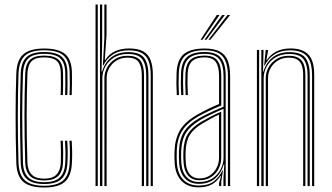

<svg xmlns="http://www.w3.org/2000/svg" viewBox="-20 -820 1462 846"><path d="M174.8 6.2Q110.5 6.2 82 -19.4Q53.5 -45 51.8 -104Q50 -161.8 49.4 -213.5Q48.8 -265.2 48.8 -312.8Q48.8 -360.2 49.5 -405.4Q50.2 -450.5 51.8 -495.2Q53.8 -555.5 82.8 -580.9Q111.8 -606.2 174.5 -606.2Q238.8 -606.2 267.6 -581.2Q296.5 -556.2 297 -496.8Q297 -475.2 297.1 -450.9Q297.2 -426.5 296 -401.2H286.2Q287.8 -426 287.5 -448.8Q287.2 -471.5 287 -496.5Q286.8 -551.2 260.6 -574.9Q234.5 -598.5 174.5 -598.5Q114.8 -598.5 89.1 -574Q63.5 -549.5 61.5 -494.8Q60.2 -451.5 59.4 -407.1Q58.5 -362.8 58.5 -315.4Q58.5 -268 59.1 -215.6Q59.8 -163.2 61.5 -104Q63.2 -49.5 89.9 -25.5Q116.5 -1.5 174.8 -1.5Q232.8 -1.5 258.9 -25.8Q285 -50 287 -104Q288.2 -126.8 288.1 -149.6Q288 -172.5 286 -200H296Q297.5 -175.8 297.9 -153Q298.2 -130.2 297 -103.8Q294.5 -44.8 266.1 -19.2Q237.8 6.2 174.8 6.2ZM174.8 -9.2Q122 -9.2 97.4 -31.8Q72.8 -54.2 71.2 -104.5Q69.5 -163.8 68.9 -215.8Q68.2 -267.8 68.2 -314.6Q68.2 -361.5 69.1 -405.8Q70 -450 71.2 -494.5Q72.8 -546 97 -568.4Q121.2 -590.8 174.5 -590.8Q229 -590.8 253 -569Q277 -547.2 277.2 -496.5Q277.5 -471.8 277.6 -449.2Q277.8 -426.8 276.5 -401.2H266.8Q268 -426 267.9 -449Q267.8 -472 267.5 -496.2Q267.2 -543 245.5 -562.9Q223.8 -582.8 174.5 -582.8Q124 -582.8 103.4 -561.2Q82.8 -539.8 81.2 -494Q79.8 -449 78.9 -404.6Q78 -360.2 78 -313.6Q78 -267 78.8 -215.6Q79.5 -164.2 81.2 -104.8Q82.5 -60 104.4 -38.6Q126.2 -17.2 174.8 -17.2Q223 -17.2 244.4 -38.9Q265.8 -60.5 267.5 -104.8Q268.8 -129.2 268.5 -151Q268.2 -172.8 266.5 -200H276.2Q278.2 -171.8 278.4 -150Q278.5 -128.2 277.2 -104.2Q275.5 -55 251.5 -32.1Q227.5 -9.2 174.8 -9.2ZM174.8 -25Q131 -25 111.6 -45.1Q92.2 -65.2 91 -105Q89.2 -164.8 88.5 -216Q87.8 -267.2 87.8 -313.4Q87.8 -359.5 88.6 -403.9Q89.5 -448.2 91 -494.2Q92.2 -537.2 111.5 -556.1Q130.8 -575 174.5 -575Q219 -575 238.2 -556.8Q257.5 -538.5 257.8 -496.2Q257.8 -476.8 258 -452.1Q258.2 -427.5 256.8 -401.2H247Q248.5 -427.5 248.2 -451.4Q248 -475.2 248 -496.2Q247.8 -534.2 230.8 -550.8Q213.8 -567.2 174.5 -567.2Q135.5 -567.2 118.8 -549.8Q102 -532.2 100.8 -493Q99.2 -448.2 98.4 -404Q97.5 -359.8 97.5 -313.5Q97.5 -267.2 98.2 -216Q99 -164.8 100.8 -105.2Q101.8 -70.2 119 -51.5Q136.2 -32.8 174.8 -32.8Q212.5 -32.8 229.8 -51.8Q247 -70.8 248 -105.2Q248.8 -130.2 248.5 -152.5Q248.2 -174.8 247 -200H256.8Q258.2 -172 258.4 -150.6Q258.5 -129.2 257.8 -105Q256.5 -65.2 237 -45.1Q217.5 -25 174.8 -25Z M644 0V-490Q644 -525 635.4 -549.1Q626.8 -573.2 605.8 -585.8Q584.8 -598.2 547 -598.2Q505.8 -598.2 477.8 -580.1Q449.8 -562 435.5 -531.8H433.2L439.8 -652.2V-800H449.5V-667.2L441.8 -556H443.8Q461.2 -583 488.5 -594.8Q515.8 -606.5 548.8 -606.5Q589.2 -606.5 612 -593Q634.8 -579.5 644.1 -553.6Q653.5 -527.8 653.5 -490.5V0ZM401 0V-800H410.8V0ZM440 0V-476.5Q440 -500.5 452.1 -522.8Q464.2 -545 487 -559.6Q509.8 -574.2 541.8 -574.2Q584.2 -574.2 599.4 -552.1Q614.5 -530 614.5 -489V0H604.8V-489Q604.8 -525.8 591.5 -545.9Q578.2 -566 540.8 -566Q514.2 -566 493.8 -553.5Q473.2 -541 461.6 -520.6Q450 -500.2 450 -476.8L449.8 0ZM420.5 0V-800H430.2V-636L427.5 -505.2H430.2Q440.8 -543.5 470.2 -567Q499.8 -590.5 544.8 -590.2Q597 -590.2 615.5 -564.4Q634 -538.5 634 -489.8V0H624.2V-489.5Q624.2 -534.5 607.2 -558.4Q590.2 -582.2 543.2 -582.2Q507.8 -582.2 482.6 -566.8Q457.5 -551.2 444.2 -526.9Q431 -502.5 431 -476.5V0Z M984.2 0V-484.8Q984.2 -543.2 961.4 -570.9Q938.5 -598.5 881.2 -598.5Q826.5 -598.5 798.2 -576.2Q770 -554 767.8 -497Q766.8 -474.2 767 -450Q767.2 -425.8 768.5 -401.2H759Q757.5 -427 757.2 -451Q757 -475 758 -497.2Q760.2 -557 790 -581.6Q819.8 -606.2 881.2 -606.2Q923.5 -606.2 948.1 -593.1Q972.8 -580 983.4 -553Q994 -526 994 -484.8V0ZM857.2 -18Q892 -18 915.9 -33.9Q939.8 -49.8 952.4 -74.4Q965 -99 965 -124.5V-340.5Q935 -328.2 907.9 -315.1Q880.8 -302 861.5 -290.8Q819 -265.5 799.5 -234.4Q780 -203.2 778.2 -151.8Q777.8 -136.5 778 -125.9Q778.2 -115.2 779.2 -100.5Q782.2 -60.8 802.8 -39.4Q823.2 -18 857.2 -18ZM858 -25.8Q827.2 -25.8 809.5 -45.8Q791.8 -65.8 789 -101.8Q787.8 -117 787.8 -127.2Q787.8 -137.5 788 -151Q789.5 -200.8 807.9 -230Q826.2 -259.2 866.2 -283Q887 -295.2 909.4 -306.9Q931.8 -318.5 954.8 -328V-124.2Q954.8 -100.8 943.9 -78Q933 -55.2 911.5 -40.5Q890 -25.8 858 -25.8ZM858.2 -33.8Q885 -33.8 904.4 -46.6Q923.8 -59.5 934.4 -80.1Q945 -100.8 945 -124V-315Q925.2 -306 907.6 -296.2Q890 -286.5 870.8 -275.2Q832 -252 815.5 -224.2Q799 -196.5 797.8 -150.5Q797.5 -138.8 797.5 -128Q797.5 -117.2 798.8 -102Q801 -69.8 816.5 -51.8Q832 -33.8 858.2 -33.8ZM855 5.5Q808.8 5.5 781.2 -21.5Q753.8 -48.5 749.8 -99.2Q748.8 -113.8 748.6 -125.9Q748.5 -138 749 -153.2Q750.5 -205.2 771.6 -243.6Q792.8 -282 847.8 -314Q861.2 -321.8 876.2 -329.6Q891.2 -337.5 908.4 -345.5Q925.5 -353.5 945.2 -361.8V-484.8Q945.2 -526.2 930.9 -546.8Q916.5 -567.2 881.2 -567.2Q843.8 -567.2 826 -550Q808.2 -532.8 806.8 -494.8Q806 -475.2 806.2 -451.1Q806.5 -427 807.8 -401.2H798Q796.5 -428 796.4 -452.2Q796.2 -476.5 797 -495Q798.8 -537.8 818.9 -556.4Q839 -575 881.2 -575Q922.2 -575 938.6 -552.4Q955 -529.8 955 -484.8V-355.2Q925.5 -343 898.1 -330Q870.8 -317 852.2 -306.2Q804.8 -278.8 782.5 -243.4Q760.2 -208 758.8 -153Q758.5 -138 758.5 -126.2Q758.5 -114.5 759.5 -99.8Q763.2 -53 788.2 -27.8Q813.2 -2.5 855.8 -2.5Q898.2 -2.5 922.2 -21Q946.2 -39.5 960 -69.2H962.5L955 -20.8V0H945.2V-13L953.8 -44.8H951.5Q934.5 -18 911.1 -6.2Q887.8 5.5 855 5.5ZM964.5 0V-33L968.2 -95.8H966Q955.2 -58 928.2 -34Q901.2 -10 856.5 -10Q817.8 -10 795.1 -33.9Q772.5 -57.8 769.5 -100.2Q768.5 -115.5 768.4 -126.6Q768.2 -137.8 768.5 -152.2Q770 -205.8 790.5 -238.9Q811 -272 857.2 -298.8Q870.2 -306.2 887 -314.6Q903.8 -323 923.5 -332Q943.2 -341 965 -350V-484.8Q965 -534 946.5 -558.4Q928 -582.8 881.2 -582.8Q833.5 -582.8 811.4 -562.4Q789.2 -542 787.2 -495.2Q786.5 -478 786.6 -453.1Q786.8 -428.2 788.2 -401.2H778.5Q777 -427.5 776.9 -452.4Q776.8 -477.2 777.5 -495.5Q779.5 -546.2 803.8 -568.5Q828 -590.8 881.2 -590.8Q932.8 -590.8 953.6 -564.9Q974.5 -539 974.5 -484.8V0ZM863.8 -645 935.2 -754H947.2L872.5 -645ZM898.5 -645 982.5 -754H994.2L907.2 -645ZM881.2 -645 959 -754H970.8L889.8 -645Z M1355 0V-490Q1355 -514.2 1350.6 -534Q1346.2 -553.8 1335.6 -568.2Q1325 -582.8 1306.1 -590.5Q1287.2 -598.2 1258 -598.2Q1217.2 -598.2 1189 -580.1Q1160.8 -562 1146.5 -531.8H1144L1150.8 -600H1160.5V-593L1153.8 -556H1156Q1174.5 -582.8 1200.9 -594.6Q1227.2 -606.5 1259.8 -606.5Q1284.8 -606.5 1302.9 -600.9Q1321 -595.2 1332.9 -585.1Q1344.8 -575 1351.8 -560.6Q1358.8 -546.2 1361.6 -528.6Q1364.5 -511 1364.5 -490.5V0ZM1112 0V-600H1121.8V0ZM1151 0V-476.5Q1151 -500.5 1163.1 -522.8Q1175.2 -545 1198 -559.6Q1220.8 -574.2 1252.8 -574.2Q1274.2 -574.2 1288.5 -568.1Q1302.8 -562 1310.9 -550.8Q1319 -539.5 1322.2 -523.9Q1325.5 -508.2 1325.5 -489V0H1315.8V-489Q1315.8 -512.8 1310.4 -530Q1305 -547.2 1291.1 -556.6Q1277.2 -566 1251.8 -566Q1225.2 -566 1204.8 -553.5Q1184.2 -541 1172.6 -520.6Q1161 -500.2 1161 -476.8L1160.8 0ZM1131.5 0V-600H1141.2L1139 -505.2H1141.2Q1151.8 -543.5 1181.2 -567Q1210.8 -590.5 1255.8 -590.2Q1307.8 -590.2 1326.4 -563.9Q1345 -537.5 1345 -489.8V0H1335.2V-489.5Q1335.2 -534.2 1318 -558.2Q1300.8 -582.2 1254.2 -582.2Q1218.8 -582.2 1193.6 -566.8Q1168.5 -551.2 1155.1 -526.9Q1141.8 -502.5 1141.8 -476.5V0Z"/></svg>

Font: Big Shoulders Inline Text ExtraLight
Style: Regular
Weight: 250
Version: Version 2.002